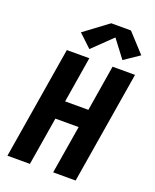

<svg xmlns="http://www.w3.org/2000/svg" viewBox="-176 -1082 951 1180"><g transform="rotate(20 300.0 -491.5)"><path d="M21 0 142 -735H289L240 -435H392L441 -735H588L467 0H320L372 -315H220L168 0ZM270 -788 186 -867 342 -983H471L583 -861L484 -794L396 -910Z"/></g></svg>

Font: Iosevka Curly HvExObl
Style: Regular
Weight: 900
Width: 7
Italic angle: -9°
Monospace: yes
Designer: Belleve Invis
Foundry: Belleve Invis
Version: Version 11.1.0; ttfautohint (v1.8.3)